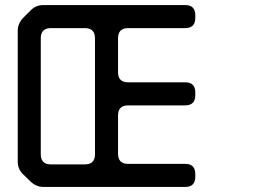

<svg xmlns="http://www.w3.org/2000/svg" viewBox="-20 -731 1021 758"><path d="M70 -44 102 -13Q124 7 151 7H711Q751 7 751 -33V-44Q751 -84 711 -84H486Q446 -84 446 -124V-275Q446 -315 486 -315H711Q751 -315 751 -355V-366Q751 -406 711 -406H486Q446 -406 446 -446V-580Q446 -620 486 -620H711Q751 -620 751 -660V-671Q751 -711 711 -711H151Q122 -711 102 -691L70 -659Q50 -637 50 -609V-93Q50 -64 70 -44ZM141 -122V-580Q141 -620 181 -620H315Q355 -620 355 -580V-122Q355 -82 315 -82H181Q141 -82 141 -122Z"/></svg>

Font: WDXL Lubrifont TC
Style: Regular
Weight: 400
Designer: [WDXL Lubrifont] Copyright 2020-2022 (c) NightFurySL2001, Skr-ZERO; [ZCOOL QingKe HuangYou] Copyright 2018-2022 (c) The 
Version: Version 2.001;hotconv 1.1.1;makeotfexe 2.6.0